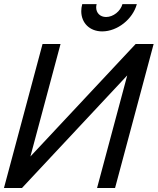

<svg xmlns="http://www.w3.org/2000/svg" viewBox="-73 -940 789 960"><path d="M438.1 -783C513.6 -783 591 -844 611.2 -919.5H539.2C529.7 -884 493.4 -855 457.4 -855C427.6 -855 407.9 -875.4 407.9 -902.9C407.9 -908.2 408.7 -913.8 410.2 -919.5H338.2C334.9 -907.2 333.3 -895.3 333.3 -884C333.3 -825.8 374.9 -783 438.1 -783ZM-53.2 0H36.8L563.2 -563L412.3 0H502.3L695.2 -720H605.2L79 -157.5L229.7 -720H139.7Z"/></svg>

Font: Manrope
Style: MediumItalic
Weight: 500
Italic angle: -15°
Designer: Mikhail Sharanda
Foundry: Mikhail Sharanda
Version: Version 4.502;hotconv 1.0.109;makeotfexe 2.5.65596